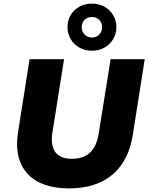

<svg xmlns="http://www.w3.org/2000/svg" viewBox="-20 -1033 823 1064"><path d="M362 11Q285 11 227 -9.5Q169 -30 132.5 -70Q96 -110 82 -168.5Q68 -227 80 -301L144 -705H335L271 -302Q259 -229 286 -191Q313 -153 378 -153Q443 -153 479.5 -188Q516 -223 527 -293L593 -705H782L716 -286Q701 -190 655.5 -123.5Q610 -57 536 -23Q462 11 362 11ZM489 -752Q451 -752 420.5 -769Q390 -786 372 -816Q354 -846 354 -882Q354 -920 371.5 -949.5Q389 -979 420 -996Q451 -1013 489 -1013Q528 -1013 558.5 -996Q589 -979 607 -949.5Q625 -920 625 -882Q625 -846 607 -816Q589 -786 558.5 -769Q528 -752 489 -752ZM489 -825Q514 -825 530 -841.5Q546 -858 546 -883Q546 -907 530 -923Q514 -939 489 -939Q465 -939 449 -923Q433 -907 433 -883Q433 -858 449 -841.5Q465 -825 489 -825Z"/></svg>

Font: Nunito Sans 8pt Black
Style: Italic
Weight: 900
Italic angle: -9°
Version: Version 3.101;gftools[0.9.27]